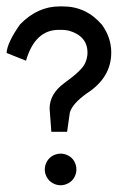

<svg xmlns="http://www.w3.org/2000/svg" viewBox="-20 -500 419 584"><path d="M161.1 -480.5H171.4Q242.2 -480.5 290 -424.8Q318.4 -385.7 318.4 -340.3Q318.4 -263.7 243.7 -215.8Q200.2 -184.6 192.4 -157.7L184.1 -99.1H136.2L130.9 -169.9Q130.9 -214.4 175.3 -247.1Q229 -285.6 238.8 -307.6Q246.1 -323.7 246.1 -339.8Q246.1 -390.1 189.9 -406.7Q177.7 -409.2 168.5 -409.2H158.7Q86.4 -409.2 59.1 -315.4L0 -338.9Q2 -370.6 41 -425.8Q94.2 -480.5 161.1 -480.5ZM164.6 -32.7Q176.3 -32.7 188 -26.6Q199.7 -20.5 206.1 -8.8Q212.4 2.9 212.4 15.6Q212.4 27.8 206.1 39.3Q199.7 50.8 188.2 57.1Q176.8 63.5 164.6 63.5Q151.9 63.5 140.4 57.1Q128.9 50.8 122.6 39.3Q116.2 27.8 116.2 15.6Q116.2 2.9 122.8 -8.8Q129.4 -20.5 140.9 -26.6Q152.3 -32.7 164.6 -32.7Z"/></svg>

Font: Gasq
Style: Regular
Weight: 400
Designer: Husham Jawad
Version: Version 1.00;December 29, 2020;FontCreator 13.0.0.2683 32-bi